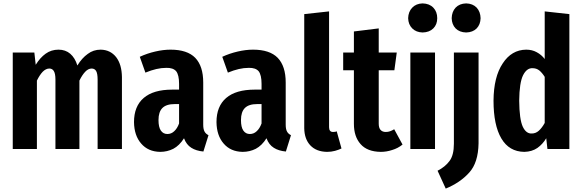

<svg xmlns="http://www.w3.org/2000/svg" viewBox="-20 -876 3423 1129"><path d="M572 -584Q529 -584 496 -559Q462 -535 435 -491Q421 -536 393 -560Q365 -584 324 -584Q281 -584 248 -560Q216 -537 190 -495L182 -567H55V0H197V-402Q213 -435 231 -454Q250 -473 270 -473Q287 -473 296 -459Q306 -444 306 -408V0H447V-402Q463 -435 481 -454Q499 -473 519 -473Q536 -473 545 -459Q554 -444 554 -408V0H697V-423Q696 -497 663 -540Q629 -583 572 -584Z M1175 -143V-391Q1175 -487 1128 -536Q1081 -584 983 -584Q940 -584 893 -573Q845 -562 802 -542L835 -449Q869 -463 899 -470Q929 -477 958 -477Q998 -478 1016 -457Q1033 -435 1033 -383V-349H993Q882 -349 825 -300Q768 -251 768 -158Q769 -79 810 -32Q851 16 922 17Q963 17 999 -1Q1035 -20 1062 -63Q1076 -25 1105 -7Q1133 11 1176 15L1206 -81Q1190 -89 1183 -102Q1175 -116 1175 -143ZM964 -88Q940 -88 926 -108Q912 -128 912 -170Q912 -218 935 -241Q958 -264 1007 -264H1033V-150Q1022 -120 1004 -104Q987 -88 964 -88Z M1660 -143V-391Q1660 -487 1613 -536Q1566 -584 1468 -584Q1425 -584 1378 -573Q1330 -562 1287 -542L1320 -449Q1354 -463 1384 -470Q1414 -477 1443 -477Q1483 -478 1501 -457Q1518 -435 1518 -383V-349H1478Q1367 -349 1310 -300Q1253 -251 1253 -158Q1254 -79 1295 -32Q1336 16 1407 17Q1448 17 1484 -1Q1520 -20 1547 -63Q1561 -25 1590 -7Q1618 11 1661 15L1691 -81Q1675 -89 1668 -102Q1660 -116 1660 -143ZM1449 -88Q1425 -88 1411 -108Q1397 -128 1397 -170Q1397 -218 1420 -241Q1443 -264 1492 -264H1518V-150Q1507 -120 1489 -104Q1472 -88 1449 -88Z M1903 17Q1928 17 1950 11Q1972 5 1988 -3L1960 -104Q1957 -102 1951 -101Q1946 -100 1939 -100Q1926 -100 1921 -107Q1915 -114 1915 -128V-809L1769 -793V-122Q1770 -58 1805 -21Q1840 16 1903 17Z M2298 -116Q2285 -108 2273 -104Q2262 -100 2248 -100Q2228 -100 2217 -113Q2207 -125 2207 -149V-463H2299L2313 -567H2207V-709L2061 -691V-567H1998V-463H2061V-148Q2061 -73 2100 -29Q2139 16 2219 17Q2253 17 2286 6Q2320 -4 2347 -26Z M2465 -856Q2427 -855 2404 -831Q2381 -807 2380 -769Q2381 -732 2404 -709Q2427 -686 2465 -685Q2505 -686 2528 -709Q2551 -732 2551 -769Q2551 -807 2528 -831Q2505 -855 2465 -856ZM2538 -567H2393V0H2538Z M2721 -856Q2682 -855 2659 -831Q2637 -807 2636 -769Q2637 -732 2659 -709Q2682 -686 2721 -685Q2760 -686 2783 -709Q2805 -732 2806 -769Q2805 -807 2783 -831Q2760 -855 2721 -856ZM2794 -567H2649V-31Q2649 37 2623 71Q2598 105 2553 128L2601 233Q2686 198 2739 139Q2792 81 2794 -33Z M3183 -809V-529Q3164 -554 3136 -569Q3109 -584 3074 -584Q2988 -583 2936 -503Q2883 -424 2882 -284Q2882 -140 2928 -62Q2974 16 3063 17Q3108 16 3140 -6Q3171 -28 3192 -63L3199 0H3328V-793ZM3107 -91Q3074 -89 3054 -131Q3034 -174 3033 -284Q3034 -390 3056 -434Q3078 -477 3112 -475Q3134 -475 3151 -462Q3168 -448 3183 -424V-153Q3167 -124 3148 -107Q3130 -91 3107 -91Z"/></svg>

Font: Glow Sans SC Compressed
Style: Bold
Weight: 700
Width: 2
Designer: Ryoko NISHIZUKA (kana, bopomofo & ideographs); Paul D. Hunt (Latin, Greek & Cyrillic); Sandoll Communications, Soo-young
Version: Version 0.93